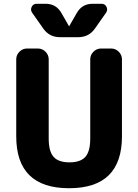

<svg xmlns="http://www.w3.org/2000/svg" viewBox="-20 -987 732 1017"><path d="M66 -265V-673Q66 -696 83 -713Q100 -730 123 -730H181Q204 -730 221 -713Q238 -696 238 -673V-253Q238 -185 264 -156Q290 -127 348 -127Q406 -127 432 -156Q458 -185 458 -253V-673Q458 -696 475 -713Q492 -730 515 -730H569Q592 -730 609 -713Q626 -696 626 -673V-265Q626 10 346 10Q66 10 66 -265ZM518 -967Q536 -967 544 -951Q552 -935 542 -920L483 -836Q451 -790 394 -790H298Q241 -790 209 -836L150 -920Q140 -935 148 -951Q156 -967 174 -967H222Q278 -967 306 -917L345 -849Q345 -848 346 -848Q347 -848 347 -849L386 -917Q414 -967 470 -967Z"/></svg>

Font: Rounded Mplus 1c ExtraBold
Style: Regular
Weight: 800
Version: Version 1.059.20150529